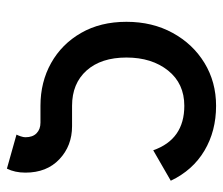

<svg xmlns="http://www.w3.org/2000/svg" viewBox="-66 -494 658 567"><g transform="rotate(90 263.5 -210.0)"><path d="M292 -93.3H352.1Q410.2 -93.3 449.7 -55.9Q489.3 -18.6 489.3 44.4Q489.3 75.7 477.5 99.1L377 70.8Q379.4 66.4 382.1 58.3Q384.8 50.3 384.8 44.4Q384.8 22.9 373 11.5Q361.3 0 341.8 0H292Q221.7 0 165.5 -31.5Q109.4 -63 76.7 -120.1Q43.9 -177.2 43.9 -253.9Q43.9 -330.6 76.7 -390.4Q109.4 -450.2 165.5 -484.4Q221.7 -518.6 292 -518.6Q366.7 -518.6 424.6 -484.1Q482.4 -449.7 513.2 -384.8L423.3 -333Q391.1 -424.8 292 -424.8Q226.1 -424.8 187.7 -376.7Q149.4 -328.6 149.4 -253.9Q149.4 -179.2 187.7 -136.2Q226.1 -93.3 292 -93.3Z"/></g></svg>

Font: Giphurs Medium
Style: Regular
Weight: 500
Version: Version 0.920; ttfautohint (v1.8.4.7-5d5b)